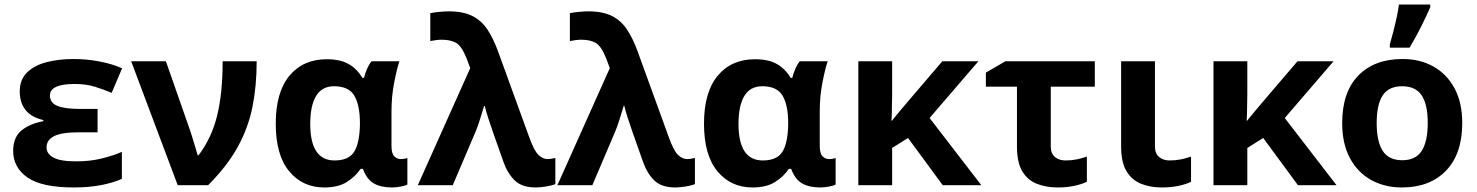

<svg xmlns="http://www.w3.org/2000/svg" viewBox="-20 -816 6508 846"><path d="M410 -336V-233H328Q251 -233 218 -216Q185 -199 185 -166Q185 -139 215 -122Q245 -105 316 -105Q377 -105 429.5 -118Q482 -131 517 -147V-28Q480 -11 426 -0.5Q372 10 305 10Q164 10 101 -34Q38 -78 38 -151Q38 -211 74.5 -241Q111 -271 171 -282V-287Q118 -299 92.5 -331.5Q67 -364 67 -413Q67 -465 99 -496.5Q131 -528 185 -542Q239 -556 305 -556Q362 -556 419 -545Q476 -534 518 -515L472 -407Q436 -422 397.5 -434Q359 -446 309 -446Q200 -446 200 -395Q200 -363 232.5 -349.5Q265 -336 335 -336Z M558 -546H711L817 -243Q825 -220 835 -186Q845 -152 851 -132H855Q912 -207 936.5 -305.5Q961 -404 961 -546H1111Q1111 -438 1092.5 -345.5Q1074 -253 1027.5 -168.5Q981 -84 897 0H763Z M1409 10Q1313 10 1254 -61.5Q1195 -133 1195 -271Q1195 -410 1255.5 -482.5Q1316 -555 1420 -555Q1478 -555 1515 -534.5Q1552 -514 1577 -473H1584Q1588 -490 1596.5 -510.5Q1605 -531 1617 -546H1740Q1729 -514 1717 -453Q1705 -392 1705 -325V-173Q1705 -139 1717.5 -127Q1730 -115 1746 -115Q1753 -115 1762 -116.5Q1771 -118 1775 -120V-3Q1768 2 1746 6Q1724 10 1708 10Q1658 10 1627 -8Q1596 -26 1579 -72H1569Q1546 -38 1508 -14Q1470 10 1409 10ZM1454 -109Q1516 -109 1540 -146.5Q1564 -184 1566 -266V-272Q1566 -352 1541.5 -394Q1517 -436 1452 -436Q1399 -436 1373 -393.5Q1347 -351 1347 -270Q1347 -109 1454 -109Z M1821 0 2052 -516 2035 -561Q2014 -613 1990 -627Q1966 -641 1926 -641Q1913 -641 1899.5 -639Q1886 -637 1876 -635V-758Q1889 -761 1914 -763.5Q1939 -766 1957 -766Q2021 -766 2061.5 -745.5Q2102 -725 2128 -685.5Q2154 -646 2174 -591L2311 -214Q2333 -152 2352.5 -133.5Q2372 -115 2393 -115Q2407 -115 2427 -120V-5Q2415 1 2387.5 5.5Q2360 10 2341 10Q2280 10 2248.5 -20.5Q2217 -51 2199 -101L2152 -234Q2141 -266 2131 -296.5Q2121 -327 2116 -349H2113Q2105 -323 2095.5 -292Q2086 -261 2076 -237L1975 0Z M2436 0 2667 -516 2650 -561Q2629 -613 2605 -627Q2581 -641 2541 -641Q2528 -641 2514.5 -639Q2501 -637 2491 -635V-758Q2504 -761 2529 -763.5Q2554 -766 2572 -766Q2636 -766 2676.5 -745.5Q2717 -725 2743 -685.5Q2769 -646 2789 -591L2926 -214Q2948 -152 2967.5 -133.5Q2987 -115 3008 -115Q3022 -115 3042 -120V-5Q3030 1 3002.5 5.5Q2975 10 2956 10Q2895 10 2863.5 -20.5Q2832 -51 2814 -101L2767 -234Q2756 -266 2746 -296.5Q2736 -327 2731 -349H2728Q2720 -323 2710.5 -292Q2701 -261 2691 -237L2590 0Z M3296 10Q3200 10 3141 -61.5Q3082 -133 3082 -271Q3082 -410 3142.5 -482.5Q3203 -555 3307 -555Q3365 -555 3402 -534.5Q3439 -514 3464 -473H3471Q3475 -490 3483.5 -510.5Q3492 -531 3504 -546H3627Q3616 -514 3604 -453Q3592 -392 3592 -325V-173Q3592 -139 3604.5 -127Q3617 -115 3633 -115Q3640 -115 3649 -116.5Q3658 -118 3662 -120V-3Q3655 2 3633 6Q3611 10 3595 10Q3545 10 3514 -8Q3483 -26 3466 -72H3456Q3433 -38 3395 -14Q3357 10 3296 10ZM3341 -109Q3403 -109 3427 -146.5Q3451 -184 3453 -266V-272Q3453 -352 3428.5 -394Q3404 -436 3339 -436Q3286 -436 3260 -393.5Q3234 -351 3234 -270Q3234 -109 3341 -109Z M4291 -546 4076 -296 4304 0H4134L3981 -208L3911 -164V0H3762V-546H3911V-403Q3910 -373 3910 -343Q3910 -313 3908 -284H3910Q3927 -305 3944 -325.5Q3961 -346 3979 -367L4132 -546Z M4804 -546V-434H4610V-171Q4610 -140 4628 -124.5Q4646 -109 4675 -109Q4700 -109 4723 -113.5Q4746 -118 4769 -126V-15Q4746 -4 4713 3Q4680 10 4641 10Q4590 10 4549 -6Q4508 -22 4484.5 -61Q4461 -100 4461 -171V-434H4324V-496L4410 -546Z M5069 -546V-171Q5069 -140 5087 -124.5Q5105 -109 5134 -109Q5159 -109 5182 -113.5Q5205 -118 5228 -126V-15Q5206 -4 5172.5 3Q5139 10 5100 10Q5049 10 5008.5 -6Q4968 -22 4944 -61Q4920 -100 4920 -171V-546Z M5856 -546 5641 -296 5869 0H5699L5546 -208L5476 -164V0H5327V-546H5476V-403Q5475 -373 5475 -343Q5475 -313 5473 -284H5475Q5492 -305 5509 -325.5Q5526 -346 5544 -367L5697 -546Z M6423 -274Q6423 -138 6351.5 -64Q6280 10 6157 10Q6081 10 6021.5 -23Q5962 -56 5928 -119.5Q5894 -183 5894 -274Q5894 -410 5965 -483Q6036 -556 6160 -556Q6237 -556 6296 -523Q6355 -490 6389 -427Q6423 -364 6423 -274ZM6046 -274Q6046 -193 6072.5 -151.5Q6099 -110 6159 -110Q6218 -110 6244.5 -151.5Q6271 -193 6271 -274Q6271 -355 6244.5 -395.5Q6218 -436 6158 -436Q6099 -436 6072.5 -395.5Q6046 -355 6046 -274ZM6104 -606V-621Q6111 -644 6119 -675.5Q6127 -707 6134 -738.5Q6141 -770 6144 -796H6282V-784Q6265 -745 6242 -699Q6219 -653 6191 -606Z"/></svg>

Font: Noto Sans
Style: Bold
Weight: 700
Designer: Monotype Design Team
Foundry: Monotype Imaging Inc.
Version: Version 2.000;GOOG;noto-source:20170915:90ef993387c0; ttfaut